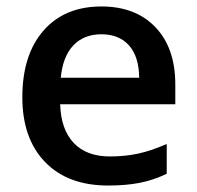

<svg xmlns="http://www.w3.org/2000/svg" viewBox="-20 -570 616 600"><path d="M317.9 9.8Q191.9 9.8 120.8 -63.7Q49.8 -137.2 49.8 -266.1Q49.8 -398.4 115.7 -474.1Q181.6 -549.8 296.9 -549.8Q403.8 -549.8 465.8 -484.9Q527.8 -419.9 527.8 -306.2V-244.1H168Q170.4 -165.5 210.4 -123.3Q250.5 -81.1 323.2 -81.1Q371.1 -81.1 412.4 -90.1Q453.6 -99.1 501 -120.1V-26.9Q459 -6.8 416 1.5Q373 9.8 317.9 9.8ZM296.9 -462.9Q242.2 -462.9 209.2 -428.2Q176.3 -393.6 169.9 -327.1H415Q414.1 -394 382.8 -428.5Q351.6 -462.9 296.9 -462.9Z"/></svg>

Font: f2_56222          
Style: Regular
Weight: 600
Foundry: Ascender Corporation
Version: Version 1.10